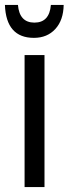

<svg xmlns="http://www.w3.org/2000/svg" viewBox="-37 -761 279 781"><path d="M144 0H63V-537H144ZM222 -741H170Q164 -669 103 -669Q42 -669 36 -741H-17Q-12 -607 101 -607Q155 -607 188 -643Q221 -679 222 -741Z"/></svg>

Font: Noto Sans Display Condensed
Style: Regular
Weight: 400
Width: 3
Designer: Monotype Design Team
Foundry: Monotype Imaging Inc.
Version: Version 1.900